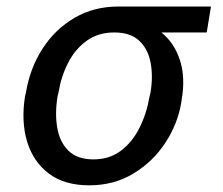

<svg xmlns="http://www.w3.org/2000/svg" viewBox="-20 -548 671 578"><path d="M55.4 -258.5 58.2 -269.9Q70.3 -343 108.1 -401.6Q146 -460.2 204.4 -494.3Q262.8 -528.4 336.6 -528.4H615.1L602.3 -450.3H465.9Q505.3 -418.3 521.8 -366.5Q538.4 -314.6 527 -248.6L525.6 -238.6Q514.9 -174.7 477.6 -117.9Q440.3 -61.1 381.7 -25.6Q323.2 9.9 248.6 9.9Q174 9.9 127 -25.6Q79.9 -61.1 61.6 -121.8Q43.3 -182.5 55.4 -258.5ZM156.2 -269.9 153.4 -258.5Q144.9 -207.4 152.2 -164.1Q159.4 -120.7 185.9 -94.5Q212.4 -68.2 261.4 -68.2Q309.7 -68.2 344.3 -94.5Q378.9 -120.7 400.4 -164.1Q421.9 -207.4 430.4 -258.5L433.2 -269.9Q441.1 -318.2 433.4 -359.2Q425.8 -400.2 399.3 -425.2Q372.9 -450.3 323.9 -450.3Q275.6 -450.3 240.9 -425.2Q206.3 -400.2 185.2 -359.2Q164.1 -318.2 156.2 -269.9Z"/></svg>

Font: Inter UI
Style: Italic
Weight: 400
Italic angle: -9.39999°
Designer: Rasmus Andersson
Foundry: rsms
Version: 3.2;8d6f07862